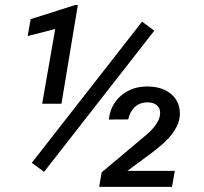

<svg xmlns="http://www.w3.org/2000/svg" viewBox="-20 -729 797 749"><path d="M219.7 -324.2H144.5L195.3 -615.7L87.9 -588.4L99.6 -654.3L273.4 -709.5H283.7ZM650.9 0H366.7L376.5 -56.6L549.8 -202.1Q598.1 -243.2 604 -279.3Q607.4 -302.7 594.5 -315.9Q581.5 -329.1 558.1 -329.6Q525.9 -330.1 506.3 -311.8Q486.8 -293.5 480 -263.2L404.8 -262.7Q410.2 -319.8 452.6 -356.2Q495.1 -392.6 557.6 -391.6Q616.2 -390.6 650.1 -359.9Q684.1 -329.1 681.6 -279.3Q677.7 -219.2 604 -158.2L572.8 -133.3L477.1 -62.5H662.1ZM151.9 -58.6 104 -93.8 534.2 -644.5 582 -609.4Z"/></svg>

Font: TypoPRO Roboto
Style: Italic
Weight: 400
Italic angle: -12°
Designer: Google
Version: Version 2.136; 2016